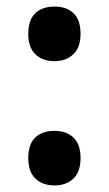

<svg xmlns="http://www.w3.org/2000/svg" viewBox="-20 -554 331 584"><path d="M66 -451Q66 -493 87 -513.5Q108 -534 146 -534Q183 -534 204 -513.5Q225 -493 225 -451Q225 -410 203 -389Q181 -368 146 -368Q109 -368 87.5 -389Q66 -410 66 -451ZM66 -73Q66 -115 87 -135.5Q108 -156 146 -156Q182 -156 203.5 -135.5Q225 -115 225 -73Q225 -31 203 -10.5Q181 10 146 10Q109 10 87.5 -11Q66 -32 66 -73Z"/></svg>

Font: Noto Sans Sinhala UI Condensed
Style: Bold
Weight: 700
Width: 3
Designer: Jelle Bosma - Monotype Design Team
Foundry: Monotype Imaging Inc.
Version: Version 2.006; ttfautohint (v1.8.4.7-5d5b)